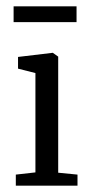

<svg xmlns="http://www.w3.org/2000/svg" viewBox="-20 -587 284 607"><path d="M30 0V-35L92 -42V-356L37 -370V-407L146 -420H147L164 -408V-41L225 -35V0ZM23 -517V-567H222V-517Z"/></svg>

Font: Aikya
Style: Regular
Weight: 400
Designer: Neelakash Kshetrimayum (Latin subset based on Merriweather by Eben Sorkin)
Foundry: Brand New Type
Version: Version 1.00 b005